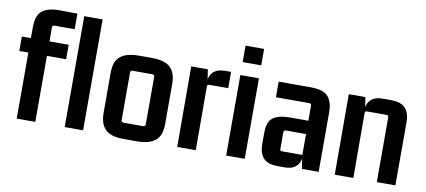

<svg xmlns="http://www.w3.org/2000/svg" viewBox="-64 -892 2495 1124"><g transform="rotate(10 1183.5 -329.5)"><path d="M317.4 -574.2V-667L209 -668Q112.3 -668 86.9 -613.3Q74.2 -585.9 74.2 -542V-478.5H20.5V-392.6H74.2V0H184.6V-392.6H298.8V-478.5H184.6V-563.5Q186.5 -573.2 195.3 -574.2Z M468.8 0V-659.2H359.4V0Z M812.5 -393.6Q823.2 -391.6 824.2 -382.8V-96.7Q822.3 -85.9 812.5 -85H692.4Q681.6 -86.9 680.7 -96.7V-382.8Q682.6 -392.6 692.4 -393.6ZM569.3 -121.1Q569.3 -25.4 639.6 -1Q669.9 8.8 714.8 8.8H790Q898.4 8.8 924.8 -55.7Q935.5 -82 935.5 -121.1V-358.4Q935.5 -454.1 864.3 -477.5Q834 -487.3 790 -487.3H714.8Q605.5 -487.3 579.1 -421.9Q569.3 -395.5 569.3 -358.4Z M1225.6 -487.3Q1148.4 -486.3 1134.8 -420.9L1126 -478.5H1027.3L1028.3 0H1138.7L1137.7 -378.9Q1137.7 -390.6 1149.4 -390.6H1262.7V-487.3Z M1429.7 0V-478.5H1319.3V0ZM1429.7 -555.7V-653.3H1319.3V-555.7Z M1757.8 -81.1H1636.7Q1625 -81.1 1625 -92.8V-193.4Q1627 -204.1 1636.7 -205.1H1757.8ZM1670.9 8.8Q1747.1 7.8 1760.7 -60.5L1769.5 0H1869.1V-354.5Q1869.1 -446.3 1807.6 -469.7Q1779.3 -479.5 1734.4 -479.5H1546.9V-386.7H1746.1Q1756.8 -384.8 1757.8 -375V-284.2H1647.5Q1554.7 -284.2 1529.3 -238.3Q1515.6 -211.9 1515.6 -166V-103.5Q1515.6 -17.6 1577.1 2Q1600.6 8.8 1633.8 8.8Z M2162.1 -487.3Q2085 -486.3 2071.3 -420.9L2062.5 -478.5H1963.9L1964.8 0H2075.2L2074.2 -385.7Q2074.2 -397.5 2085.9 -397.5H2203.1Q2213.9 -395.5 2214.8 -385.7V0H2325.2V-375Q2325.2 -460.9 2263.7 -480.5Q2240.2 -487.3 2207 -487.3Z"/></g></svg>

Font: Gemunu Libre
Style: Bold
Weight: 700
Designer: Pushpananda Ekanayake, Sol Matas, Kosala Senevirathne
Foundry: Mooniak
Version: Version 1.001